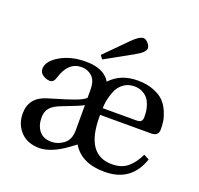

<svg xmlns="http://www.w3.org/2000/svg" viewBox="-127 -863 1052 1015"><g transform="rotate(20 398.5 -355.5)"><path d="M437 -301H626Q646 -301 653 -309Q660 -317 660 -333Q660 -347 658.5 -362Q657 -377 650.5 -397Q644 -417 633 -431.5Q622 -446 602 -456.5Q582 -467 556 -467Q520 -467 494.5 -447.5Q469 -428 457.5 -398.5Q446 -369 441.5 -345Q437 -321 437 -301ZM150 -144Q150 -98 173.5 -69.5Q197 -41 242 -41Q279 -41 311 -65.5Q343 -90 343 -143V-284Q324 -272 228 -236Q186 -220 168 -199.5Q150 -179 150 -144ZM49 -130Q49 -221 142 -249Q157 -254 189.5 -263.5Q222 -273 240.5 -279Q259 -285 283 -293.5Q307 -302 321.5 -310Q336 -318 343 -325V-369Q343 -422 318 -444.5Q293 -467 259 -467Q183 -467 154 -369Q146 -341 124 -341Q105 -341 85.5 -353.5Q66 -366 66 -388Q66 -431 126 -466.5Q186 -502 270 -502Q372 -502 409 -440Q466 -502 562 -502Q614 -502 653 -486.5Q692 -471 712.5 -449Q733 -427 745.5 -397Q758 -367 761 -345Q764 -323 764 -301Q764 -263 724 -263H436V-252Q436 -39 583 -39Q637 -39 670.5 -67Q704 -95 728 -145L758 -129Q710 11 563 12H559Q430 12 378 -75L341 -48Q261 10 195 12Q126 12 87.5 -29Q49 -70 49 -130ZM331 -562 450 -682Q490 -723 514 -723Q526 -723 539.5 -708.5Q553 -694 553 -680Q553 -656 497 -626L346 -542Z"/></g></svg>

Font: Heuristica
Style: Regular
Weight: 400
Version: Version 1.0.1 ; ttfautohint (v1.4.1)